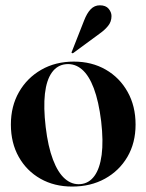

<svg xmlns="http://www.w3.org/2000/svg" viewBox="-20 -676 538 706"><path d="M251.5 -449.5Q317.5 -449.5 368.8 -420Q420 -390.5 449.2 -338.2Q478.5 -286 478.5 -218Q478.5 -150.5 448.5 -99.2Q418.5 -48 366 -19Q313.5 10 245.5 10Q179.5 10 128.8 -18.8Q78 -47.5 49 -99Q20 -150.5 20 -218Q20 -285.5 49.8 -337.5Q79.5 -389.5 131.8 -419.5Q184 -449.5 251.5 -449.5ZM276.5 1Q307.5 -2 327.2 -29Q347 -56 353.8 -106.5Q360.5 -157 352 -230Q343 -303.5 325 -351.2Q307 -399 281 -421Q255 -443 222.5 -440Q190.5 -437 170.8 -409.5Q151 -382 145.2 -331.5Q139.5 -281 148 -209Q156.5 -137 174.8 -89Q193 -41 219 -18.5Q245 4 276.5 1ZM289 -600Q299.5 -627.5 313.5 -642Q327.5 -656.5 347 -656.5Q369 -656.5 379.5 -643.8Q390 -631 390 -617Q390 -596 377.2 -580.5Q364.5 -565 346.5 -552.5L250 -481.5Q248.5 -480.5 246.8 -480.2Q245 -480 244 -481.5Q242.5 -482.5 243 -484Q243.5 -485.5 244.5 -487Z"/></svg>

Font: Fraunces 120pt SemiBold
Style: Regular
Weight: 600
Version: Version 1.000;[b76b70a41]